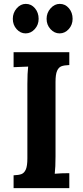

<svg xmlns="http://www.w3.org/2000/svg" viewBox="-20 -969 427 989"><path d="M179 -872Q179 -841 159 -819Q139 -797 112 -797Q85 -797 65.5 -819Q46 -841 46 -872Q46 -903 66 -926Q86 -949 113 -949Q141 -949 160 -926.5Q179 -904 179 -872ZM354 -872Q354 -841 334 -819Q314 -797 287 -797Q260 -797 240 -819Q220 -841 220 -872Q220 -903 240.5 -926Q261 -949 288 -949Q316 -949 335 -926.5Q354 -904 354 -872ZM266 -547V-164Q266 -108 262 -74Q294 -77 337 -77V0H50V-66Q77 -67 91 -72.5Q105 -78 113 -96Q121 -114 121 -153V-536Q121 -592 125 -626L50 -623V-700H337V-634Q310 -633 296 -627.5Q282 -622 274 -604Q266 -586 266 -547Z"/></svg>

Font: Sumana
Style: Bold
Weight: 700
Designer: Cyreal, Alexei Vanyashin (Devanagari), Olga Karpushina (Latin)
Foundry: Cyreal
Version: Version 1.015;PS 001.015;hotconv 1.0.70;makeotf.lib2.5.58329